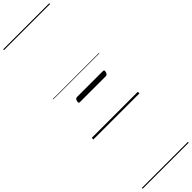

<svg xmlns="http://www.w3.org/2000/svg" viewBox="-559 -1102 1694 1694"><g transform="rotate(-45 287.5 -255.0)"><path d="M150 -317Q139 -317 136.5 -323Q134 -329 138 -343Q142 -357 148 -362Q154 -367 165 -367H485Q497 -367 499.5 -361Q502 -355 498 -342Q494 -328 488 -322.5Q482 -317 470 -317ZM0 605H575V615H0ZM0 -20H575V0H0ZM0 -505H575V-500H0ZM0 -1125H575V-1115H0Z"/></g></svg>

Font: Playwrite CU Guides
Style: Regular
Weight: 400
Designer: Veronika Burian, José Scaglione
Foundry: TypeTogether
Version: Version 1.003